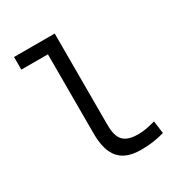

<svg xmlns="http://www.w3.org/2000/svg" viewBox="-174 -856 933 990"><g transform="rotate(-30 293.0 -361.0)"><path d="M381.3 9.8C431.6 9.8 473.1 4.4 520.5 -9.3L510.7 -84C468.8 -72.3 438 -66.9 409.2 -66.9C319.8 -66.9 293.9 -105.5 293.9 -190.4V-732.4H51.8V-657.2H210V-187C210 -51.3 262.2 9.8 381.3 9.8Z"/></g></svg>

Font: Cascadia Mono PL SemiLight
Style: Regular
Weight: 350
Monospace: yes
Designer: Aaron Bell
Foundry: Saja Typeworks
Version: Version 2404.023